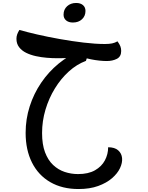

<svg xmlns="http://www.w3.org/2000/svg" viewBox="-20 -802 996 1296"><path d="M510 474Q400 474 319.5 427.5Q239 381 196 295.5Q153 210 153 95Q153 2 180.5 -84Q208 -170 258 -243.5Q308 -317 375.5 -372.5Q443 -428 524 -460L454 -410L366 -409Q334 -409 296.5 -412Q259 -415 222.5 -423Q186 -431 156.5 -445.5Q127 -460 109 -483.5Q91 -507 91 -540Q91 -556 96 -570Q101 -584 111 -600Q159 -586 230.5 -569.5Q302 -553 383.5 -538.5Q465 -524 544.5 -514.5Q624 -505 688 -505Q717 -505 736.5 -509Q756 -513 773 -523Q787 -504 792.5 -489.5Q798 -475 798 -458Q798 -420 769 -405Q740 -390 700 -390Q678 -390 650 -393Q622 -396 594.5 -401.5Q567 -407 546 -414L573 -430L560 -391Q498 -368 444.5 -319.5Q391 -271 350.5 -205Q310 -139 287 -62Q264 15 264 96Q264 173 284 226Q304 279 338.5 311.5Q373 344 416.5 358.5Q460 373 507 373Q576 373 621 347.5Q666 322 688 280.5Q710 239 710 192Q754 192 777.5 212.5Q801 233 804 265Q807 297 790 333Q773 369 736 401Q699 433 642.5 453.5Q586 474 510 474ZM472 -650Q443 -650 426 -664.5Q409 -679 409 -703Q409 -738 433 -760Q457 -782 494 -782Q523 -782 540 -767.5Q557 -753 557 -728Q557 -694 533.5 -672Q510 -650 472 -650Z"/></svg>

Font: Lemonada
Style: Regular
Weight: 400
Designer: Mohamed Gaber (Arabic), Eduardo Tunni (Latin)
Foundry: Kief Type Foundry
Version: Version 4.005